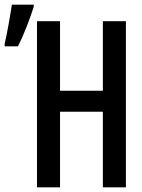

<svg xmlns="http://www.w3.org/2000/svg" viewBox="-59 -805 609 825"><path d="M-39 -617V-606H18C45 -658 71 -729 86 -776V-785H-8C-13 -750 -30 -652 -39 -617ZM100 0H199V-325H383V0H482V-714H383V-415H199V-714H100Z"/></svg>

Font: Noto Sans Mono Condensed Medium
Style: Regular
Weight: 500
Width: 3
Designer: Monotype Design Team
Foundry: Monotype Imaging Inc.
Version: Version 2.014